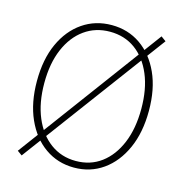

<svg xmlns="http://www.w3.org/2000/svg" viewBox="-112 -853 938 979"><g transform="rotate(15 357.0 -363.5)"><path d="M89 22 64 4 621 -749 647 -730ZM362 13Q276 13 209 -34Q142 -81 104 -166Q66 -251 66 -365Q66 -480 104 -563.5Q142 -647 209 -693Q276 -739 362 -739Q448 -739 514.5 -693Q581 -647 619 -563.5Q657 -480 657 -365Q657 -251 619 -166Q581 -81 514.5 -34Q448 13 362 13ZM362 -22Q439 -22 496 -64.5Q553 -107 585 -184Q617 -261 617 -365Q617 -469 585 -545Q553 -621 496 -662.5Q439 -704 362 -704Q286 -704 228 -662.5Q170 -621 137.5 -545Q105 -469 105 -365Q105 -261 137.5 -184Q170 -107 228 -64.5Q286 -22 362 -22Z"/></g></svg>

Font: Noto Sans KR Thin
Style: Regular
Weight: 100
Designer: Ryoko NISHIZUKA 西塚涼子 (kana, bopomofo & ideographs); Paul D. Hunt (Latin, Greek & Cyrillic); Sandoll Communications 산돌커뮤니
Foundry: Adobe
Version: Version 2.004-H2;hotconv 1.0.118;makeotfexe 2.5.65603